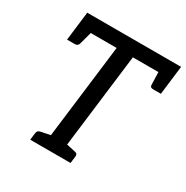

<svg xmlns="http://www.w3.org/2000/svg" viewBox="-164 -856 965 994"><g transform="rotate(30 318.5 -358.5)"><path d="M221 0 299 -635H66L76 -717H637L627 -635H396L318 0ZM149 0 154 -41Q155 -50 159.5 -55Q164 -60 172 -62L249 -78L251 0ZM288 0 308 -78 381 -62Q390 -60 393 -55Q396 -50 395 -41L390 0ZM548 -660 627 -635 616 -544H570Q561 -544 556 -547.5Q551 -551 551 -560ZM151 -660 124 -560Q121 -551 115 -547.5Q109 -544 101 -544H55L66 -635Z"/></g></svg>

Font: Aleo
Style: Italic
Weight: 400
Italic angle: -7°
Designer: Alessio Laiso
Foundry: Alessio Laiso
Version: Version 2.001;gftools[0.9.29]